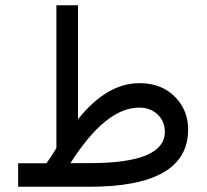

<svg xmlns="http://www.w3.org/2000/svg" viewBox="-20 -713 789 733"><path d="M511.7 -395.5C429.4 -395.5 351.4 -349.6 277.8 -257.8V-692.9H195.3V-147.9V-147.5L194.8 -147C183.8 -128.1 171.5 -109.4 158.2 -90.8V-89.8H157.2H49.3V0H321.3C572.6 0 698.2 -72.9 698.2 -218.8C698.2 -256.2 688.5 -289.2 668.9 -317.9C633.1 -369.6 580.7 -395.5 511.7 -395.5ZM324.2 -90.3H249C338.9 -231.6 426.3 -302.2 511.2 -302.2C539.2 -302.2 562.3 -293.8 580.6 -276.9C599.8 -259.6 609.4 -237.1 609.4 -209.5C609 -130 514 -90.3 324.2 -90.3Z"/></svg>

Font: Dirooz FD
Style: FD
Weight: 400
Foundry: DejaVu fonts team - Redesigned by Saber Rastikerdar
Version: Version 0.2.1